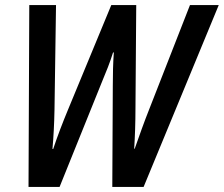

<svg xmlns="http://www.w3.org/2000/svg" viewBox="-20 -734 879 754"><path d="M92 0H214L379 -409C397 -452 412 -489 424 -528H427C424 -487 423 -442 423 -399L421 0H544L839 -714H726L566 -305C546 -255 527 -201 509 -150H507C510 -197 512 -254 512 -309L515 -714H417L247 -303C227 -255 205 -198 189 -149H186C190 -192 193 -247 194 -302L200 -714H95Z"/></svg>

Font: Noto Sans Display SemiCondensed Medium
Style: Italic
Weight: 500
Width: 4
Italic angle: -12°
Designer: Monotype Design Team
Foundry: Monotype Imaging Inc.
Version: Version 1.900